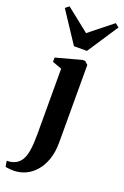

<svg xmlns="http://www.w3.org/2000/svg" viewBox="-235 -855 743 1153"><g transform="rotate(20 136.5 -279.0)"><path d="M19 242Q7 242 -4.2 241.2Q-15.5 240.5 -23.8 239Q-32 237.5 -35.5 236.5L-41.5 200Q-31.5 200.5 -15.2 197.8Q1 195 15.5 187Q37.5 175 51 151.8Q64.5 128.5 70.8 88.5Q77 48.5 77 -12.5L76.5 -431.5L16.5 -453V-480.5L180 -524.5H196.5L216.5 -506L217 -11Q217 52 200.2 99.2Q183.5 146.5 155.2 178.2Q127 210 91.8 225.8Q56.5 241.5 19 242ZM102.5 -584.5 -27.5 -781.5 -4 -800.5 144 -683 291.5 -800.5 315.5 -781.5 185.5 -584.5Z"/></g></svg>

Font: Merriweather 120pt
Style: Bold
Weight: 700
Designer: Eben Sorkin
Foundry: Eben Sorkin
Version: Version 2.100